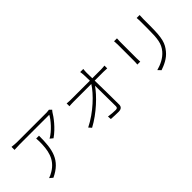

<svg xmlns="http://www.w3.org/2000/svg" viewBox="127 -1743 2746 2746"><g transform="rotate(-45 1500.0 -370.0)"><path d="M918 -675 885 -707C874 -705 849 -702 835 -702C770 -702 279 -702 240 -702C205 -702 164 -706 131 -710V-649C166 -651 205 -653 240 -653C278 -653 763 -653 838 -653C802 -584 698 -463 599 -408L643 -372C766 -457 861 -587 897 -649C903 -658 911 -668 918 -675ZM522 -545H465C467 -523 468 -503 468 -483C468 -315 447 -151 276 -52C253 -38 219 -21 195 -14L243 26C488 -90 522 -261 522 -545Z M1102 -130 1139 -88C1331 -190 1513 -366 1594 -484C1596 -336 1598 -156 1598 -68C1598 -42 1589 -29 1559 -29C1519 -29 1462 -33 1413 -41L1417 13C1462 16 1524 19 1569 19C1620 19 1648 -3 1648 -49C1648 -169 1645 -386 1642 -539H1819C1842 -539 1874 -537 1893 -536V-592C1875 -590 1841 -587 1818 -587H1642L1640 -699C1640 -724 1642 -747 1645 -772H1582C1586 -754 1588 -734 1590 -699L1593 -587H1210C1181 -587 1158 -589 1128 -592V-535C1158 -537 1178 -539 1210 -539H1574C1496 -415 1310 -233 1102 -130Z M2760 -748H2700C2702 -726 2704 -699 2704 -670C2704 -639 2704 -562 2704 -530C2704 -322 2693 -237 2620 -150C2557 -76 2469 -36 2382 -12L2424 32C2497 7 2595 -34 2659 -115C2730 -203 2757 -274 2757 -529C2757 -560 2757 -637 2757 -670C2757 -699 2758 -726 2760 -748ZM2295 -741H2236C2238 -724 2240 -689 2240 -672C2240 -650 2240 -374 2240 -341C2240 -312 2238 -284 2236 -270H2295C2293 -285 2292 -315 2292 -340C2292 -374 2292 -650 2292 -672C2292 -691 2293 -724 2295 -741Z"/></g></svg>

Font: Noto Sans SC Light
Style: Regular
Weight: 300
Designer: Ryoko NISHIZUKA 西塚涼子 (kana, bopomofo & ideographs); Paul D. Hunt (Latin, Greek & Cyrillic); Sandoll Communications 산돌커뮤니
Foundry: Adobe
Version: Version 2.004;hotconv 1.0.118;makeotfexe 2.5.65603